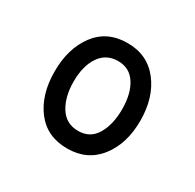

<svg xmlns="http://www.w3.org/2000/svg" viewBox="-83 -826 499 491"><g transform="rotate(30 167.0 -580.5)"><path d="M166 -425Q106 -425 73 -468.5Q40 -512 40 -580Q40 -648 73 -692Q106 -736 166 -736Q225 -736 259 -692Q293 -648 293 -580Q293 -512 259 -468.5Q225 -425 166 -425ZM168 -478Q203 -478 220.5 -507.5Q238 -537 238 -582Q238 -628 220 -656Q202 -684 168 -684Q133 -684 114 -656Q95 -628 95 -582Q95 -537 113.5 -507.5Q132 -478 168 -478Z"/></g></svg>

Font: Noto Serif Bengali ExtraCondensed Black
Style: Regular
Weight: 900
Width: 2
Designer: Juan Bruce, Universal Thirst, Indian Type Foundry and the Monotype Design Team.
Foundry: Monotype Imaging Inc.
Version: Version 2.003; ttfautohint (v1.8.4.7-5d5b)